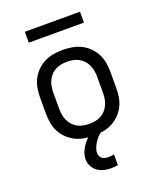

<svg xmlns="http://www.w3.org/2000/svg" viewBox="-166 -804 932 1128"><g transform="rotate(-20 300.0 -240.5)"><path d="M300 8Q271 8 241.5 3Q212 -2 186 -15Q160 -28 138.5 -49Q117 -70 103.5 -96Q90 -122 85 -151.5Q80 -181 80 -210V-310Q80 -339 85 -368.5Q90 -398 103.5 -424Q117 -450 138.5 -471Q160 -492 186 -505Q212 -518 241.5 -523Q271 -528 300 -528Q329 -528 358.5 -523Q388 -518 414 -505Q440 -492 461.5 -471Q483 -450 496.5 -424Q510 -398 515 -368.5Q520 -339 520 -310V-210Q520 -181 515 -151.5Q510 -122 496.5 -96Q483 -70 461.5 -49Q440 -28 414 -15Q388 -2 358.5 3Q329 8 300 8ZM300 -66Q319 -66 337.5 -69.5Q356 -73 373 -82Q390 -91 402.5 -105Q415 -119 423 -136.5Q431 -154 434 -172.5Q437 -191 437 -210V-310Q437 -329 434 -347.5Q431 -366 423 -383.5Q415 -401 402.5 -415Q390 -429 373 -438Q356 -447 337.5 -450.5Q319 -454 300 -454Q281 -454 262.5 -450.5Q244 -447 227 -438Q210 -429 197.5 -415Q185 -401 177 -383.5Q169 -366 166 -347.5Q163 -329 163 -310V-210Q163 -191 166 -172.5Q169 -154 177 -136.5Q185 -119 197.5 -105Q210 -91 227 -82Q244 -73 262.5 -69.5Q281 -66 300 -66ZM331 223Q308 223 286 217.5Q264 212 246 199Q228 186 217.5 165.5Q207 145 207 123Q207 103 213.5 84.5Q220 66 230.5 49Q241 32 254.5 18Q268 4 283 -8H351V0Q337 9 325.5 21.5Q314 34 305 48.5Q296 63 289.5 78.5Q283 94 283 111Q283 121 287.5 130.5Q292 140 300.5 146Q309 152 319 154Q329 156 339 156Q348 156 357 155Q366 154 374 152V219Q363 221 352.5 222Q342 223 331 223ZM473 -636H128V-704H473Z"/></g></svg>

Font: Iosevka Extended
Style: Regular
Weight: 400
Width: 7
Monospace: yes
Designer: Belleve Invis
Foundry: Belleve Invis
Version: Version 32.5.0; ttfautohint (v1.8.4)